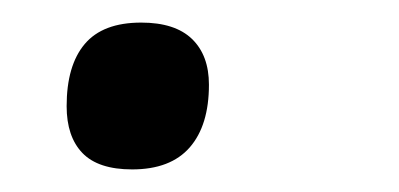

<svg xmlns="http://www.w3.org/2000/svg" viewBox="-20 -116 353 170"><path d="M97 34Q67 34 53 19.5Q39 5 39 -22Q39 -58 55 -77Q71 -96 105 -96Q135 -96 150 -81.5Q165 -67 165 -41Q165 -5 148 14.5Q131 34 97 34Z"/></svg>

Font: Playwrite IS
Style: Regular
Weight: 400
Designer: Veronika Burian, José Scaglione
Foundry: TypeTogether
Version: Version 1.002